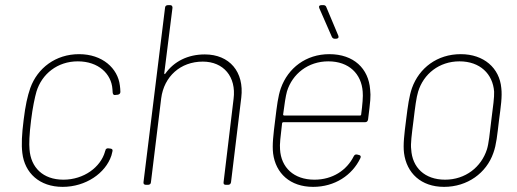

<svg xmlns="http://www.w3.org/2000/svg" viewBox="-20 -720 2013 748"><path d="M224 8C314 8 391 -45 414 -114C416 -121 417 -126 418 -130C420 -137 417 -140 411 -141L403 -142C398 -143 393 -141 391 -136C391 -134 390 -131 389 -130C389 -130 389 -130 389 -129C372 -69 307 -20 227 -20C147 -20 100 -68 95 -138C93 -159 94 -195 101 -251C107 -301 116 -342 122 -363C143 -432 204 -481 283 -481C364 -481 414 -432 418 -373L419 -359C420 -352 423 -349 429 -350L439 -351C445 -352 449 -356 449 -362C449 -370 448 -379 447 -387C439 -454 379 -509 288 -509C197 -509 126 -455 98 -377C87 -345 79 -310 72 -252C65 -196 63 -157 67 -124C76 -46 134 8 224 8Z M778 -508C712 -508 658 -481 624 -433C622 -430 620 -431 620 -435L652 -690C652 -696 649 -700 643 -700H634C628 -700 623 -696 623 -690L539 -10C538 -4 542 0 548 0H557C563 0 568 -4 568 -10L608 -337C619 -422 683 -480 770 -480C851 -480 901 -421 890 -335L851 -10C850 -4 853 0 859 0H869C875 0 879 -4 880 -10L920 -340C932 -440 874 -508 778 -508Z M1298 -581 1251 -693C1250 -697 1245 -700 1241 -700H1232C1224 -700 1221 -695 1224 -688L1273 -576C1275 -572 1279 -569 1284 -569H1289C1297 -569 1301 -574 1298 -581ZM1205 -20C1124 -20 1075 -68 1071 -138C1069 -156 1073 -190 1079 -240C1080 -243 1082 -244 1084 -244H1403C1409 -244 1413 -248 1414 -255C1423 -327 1425 -344 1422 -371C1416 -453 1358 -509 1263 -509C1172 -509 1102 -455 1074 -376C1063 -344 1059 -309 1052 -252C1045 -196 1040 -156 1044 -122C1054 -45 1110 8 1200 8C1284 8 1352 -37 1384 -104C1387 -110 1385 -115 1379 -116L1371 -118C1365 -119 1361 -117 1358 -111C1331 -57 1276 -20 1205 -20ZM1259 -481C1340 -481 1388 -432 1393 -363C1395 -346 1392 -311 1387 -274C1387 -271 1385 -270 1383 -270H1087C1085 -270 1083 -271 1083 -274C1088 -313 1093 -346 1098 -364C1119 -432 1180 -481 1259 -481Z M1710 8C1801 8 1875 -46 1902 -124C1914 -157 1917 -193 1924 -251C1931 -304 1937 -344 1933 -377C1926 -455 1865 -509 1775 -509C1683 -509 1613 -455 1585 -377C1574 -345 1569 -309 1562 -252C1555 -197 1550 -157 1554 -124C1564 -46 1620 8 1710 8ZM1714 -20C1634 -20 1586 -68 1582 -138C1579 -159 1584 -196 1591 -251C1597 -301 1602 -341 1609 -363C1630 -432 1691 -481 1770 -481C1850 -481 1900 -432 1905 -363C1906 -342 1901 -305 1894 -251C1888 -200 1884 -160 1877 -138C1855 -69 1793 -20 1714 -20Z"/></svg>

Font: Barlow Thin
Style: Italic
Weight: 250
Italic angle: -7°
Designer: Jeremy Tribby
Foundry: Tribby Type
Version: Version 1.422;hotconv 1.0.109;makeotfexe 2.5.65596